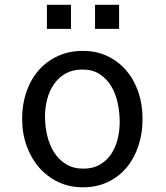

<svg xmlns="http://www.w3.org/2000/svg" viewBox="-20 -770 690 798"><path d="M324.5 8.5Q269 8.5 222.8 -13.2Q176.5 -35 143 -73.2Q109.5 -111.5 90.8 -163.5Q72 -215.5 72 -276.5Q72 -337 90 -388.8Q108 -440.5 141 -478.2Q174 -516 220.8 -537.2Q267.5 -558.5 324.5 -558.5Q380 -558.5 425.5 -537.2Q471 -516 503.8 -478.2Q536.5 -440.5 554.5 -388.8Q572.5 -337 572.5 -276.5Q572.5 -215.5 555.2 -163.5Q538 -111.5 505.8 -73.2Q473.5 -35 427.5 -13.2Q381.5 8.5 324.5 8.5ZM477.5 -263Q477.5 -303.5 469 -342.5Q460.5 -381.5 442 -412.2Q423.5 -443 394 -462Q364.5 -481 322.5 -481Q282.5 -481 253 -464.5Q223.5 -448 204.5 -420.5Q185.5 -393 176.2 -358Q167 -323 167 -286Q167 -245.5 176.2 -206.5Q185.5 -167.5 204.8 -137Q224 -106.5 254.2 -87.8Q284.5 -69 326.5 -69Q366 -69 394.8 -85.5Q423.5 -102 441.8 -129.2Q460 -156.5 468.8 -191.2Q477.5 -226 477.5 -263ZM175 -750H275V-650H175ZM375 -750H475V-650H375Z"/></svg>

Font: B612 Mono
Style: Regular
Weight: 400
Version: Version 1.005